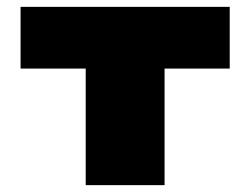

<svg xmlns="http://www.w3.org/2000/svg" viewBox="-20 -540 730 560"><path d="M230 -340H40V-520H650V-340H460V0H230Z"/></svg>

Font: Imperial One
Style: Regular
Weight: 400
Designer: Jovanny Lemonad
Foundry: Jovanny Lemonad
Version: Version 1.000